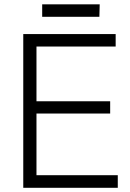

<svg xmlns="http://www.w3.org/2000/svg" viewBox="-20 -888 614 908"><path d="M90 0V-727H527V-668H152.5V-409H501V-351H152.5V-59.5H537V0ZM179.5 -808.5V-867.5H451.5L450 -808.5Z"/></svg>

Font: Spline Sans Light
Style: Regular
Weight: 300
Designer: Eben Sorkin, Mirko Velimirovic
Foundry: Sorkin Type
Version: Version 1.000; ttfautohint (v1.8.3)